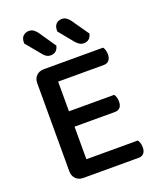

<svg xmlns="http://www.w3.org/2000/svg" viewBox="-150 -915 837 1009"><g transform="rotate(-20 268.0 -411.0)"><path d="M140 1Q114 1 98 -15Q82 -31 82 -57V-550Q82 -576 98 -591.5Q114 -607 140 -607H471Q476 -601 479.5 -590Q483 -579 483 -566Q483 -544 472.5 -532Q462 -520 444 -520H188V-354H441Q446 -348 449.5 -337Q453 -326 453 -313Q453 -290 442.5 -279Q432 -268 414 -268H188V-86H476Q480 -80 484 -69Q488 -58 488 -45Q488 -22 477.5 -10.5Q467 1 449 1ZM89 -769V-774Q89 -799 102 -811Q115 -823 134 -823Q149 -823 160 -815Q171 -807 179 -796L244 -701Q239 -681 227.5 -672Q216 -663 200 -663Q186 -663 175.5 -669.5Q165 -676 157 -687ZM274 -769V-774Q274 -799 286.5 -811Q299 -823 319 -823Q333 -823 344 -815Q355 -807 363 -796L429 -701Q424 -681 412.5 -672Q401 -663 385 -663Q371 -663 360.5 -670Q350 -677 341 -687Z"/></g></svg>

Font: Baloo Thambi 2 Medium
Style: Regular
Weight: 500
Designer: Aadarsh Rajan and Ek Type
Foundry: Ek Type
Version: Version 1.640;hotconv 1.0.111;makeotfexe 2.5.65597; ttfautoh